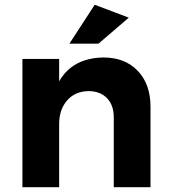

<svg xmlns="http://www.w3.org/2000/svg" viewBox="-20 -785 710 805"><path d="M74 0V-538H228V-444Q284 -542 414 -544Q504 -544 557.5 -488Q611 -432 611 -338V0H457V-293Q457 -344 428.5 -373.5Q400 -403 351 -403Q294 -402 261 -363.5Q228 -325 228 -265V0ZM271 -602 377 -765 520 -711 393 -602Z"/></svg>

Font: Trueno
Style: SBd
Weight: 600
Designer: Julieta Ulanovsky
Foundry: Julieta Ulanovsky
Version: Version 3.001b